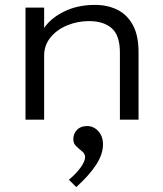

<svg xmlns="http://www.w3.org/2000/svg" viewBox="-20 -488 665 783"><path d="M84 0V-457H160V-374Q187 -414 241.5 -441Q296 -468 368 -468Q418 -468 458 -448.5Q498 -429 521.5 -386.5Q545 -344 545 -275V0H469V-273Q469 -344 435.5 -373Q402 -402 343 -402Q297 -402 255 -385Q213 -368 186.5 -336Q160 -304 160 -261V0ZM291 275 261 245Q290 221 308.5 195.5Q327 170 327 153Q327 139 315 129.5Q303 120 291 108.5Q279 97 279 80Q279 57 294 41.5Q309 26 335 26Q362 26 381 47Q400 68 400 101Q400 141 372 184Q344 227 291 275Z"/></svg>

Font: Inconsolata Expanded Thin
Style: Regular
Weight: 100
Width: 7
Monospace: yes
Designer: Raph Levien, Cyreal, Brenton Simpson
Foundry: Raph Levien, Cyreal, Google
Version: Version 3.100; ttfautohint (v1.8.4.7-5d5b)